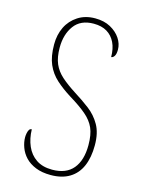

<svg xmlns="http://www.w3.org/2000/svg" viewBox="-112 -790 639 865"><g transform="rotate(15 207.0 -357.0)"><path d="M211 10Q170 10 140.5 -2Q111 -14 92.5 -33.5Q74 -53 65 -77.5Q56 -102 56 -125Q56 -134 58 -144Q60 -154 64 -160.5Q68 -167 76 -167Q77 -124 92 -89.5Q107 -55 136.5 -35Q166 -15 211 -15Q276 -15 308.5 -54Q341 -93 341 -164Q341 -213 327.5 -243.5Q314 -274 284 -299.5Q254 -325 206 -354Q166 -379 136 -406Q106 -433 90 -470Q74 -507 74 -563Q74 -608 91.5 -644Q109 -680 143 -702Q177 -724 223 -724Q265 -724 295 -707.5Q325 -691 341.5 -666Q358 -641 358 -614Q358 -593 351.5 -583.5Q345 -574 337 -574Q337 -613 323.5 -641Q310 -669 285 -684Q260 -699 223 -699Q162 -699 132 -658Q102 -617 102 -556Q102 -510 115 -480Q128 -450 154.5 -426.5Q181 -403 220 -378Q260 -353 293.5 -327.5Q327 -302 348 -265Q369 -228 369 -171Q369 -114 351.5 -73.5Q334 -33 298.5 -11.5Q263 10 211 10Z"/></g></svg>

Font: Noto Serif Khmer Condensed Thin
Style: Regular
Weight: 250
Width: 3
Designer: Danh Hong and the Monotype Design Team
Foundry: Monotype Imaging Inc.
Version: Version 2.004